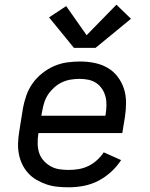

<svg xmlns="http://www.w3.org/2000/svg" viewBox="-20 -790 640 818"><path d="M273 8Q248 8 224 5.5Q200 3 178 -4.5Q156 -12 136 -23.5Q116 -35 100.5 -52Q85 -69 75 -89.5Q65 -110 60.5 -133.5Q56 -157 57 -181Q58 -205 62 -230L78 -330Q83 -357 92.5 -384Q102 -411 119 -435Q136 -459 160 -478Q184 -497 210.5 -508.5Q237 -520 265 -524Q293 -528 321 -528Q352 -528 382 -522Q412 -516 437.5 -501.5Q463 -487 481 -463.5Q499 -440 508 -412Q517 -384 517 -352.5Q517 -321 512 -290L501 -223H144L143 -218Q140 -197 140.5 -176.5Q141 -156 147 -138Q153 -120 166 -105.5Q179 -91 196 -81.5Q213 -72 232.5 -69Q252 -66 273 -66Q294 -66 315 -69.5Q336 -73 356 -82.5Q376 -92 393 -107.5Q410 -123 422 -141L496 -108Q478 -80 452.5 -57Q427 -34 397.5 -19Q368 -4 336 2Q304 8 273 8ZM156 -297H429L430 -302Q433 -321 433.5 -340.5Q434 -360 429.5 -378Q425 -396 415 -411Q405 -426 390.5 -436Q376 -446 357.5 -450Q339 -454 319 -454Q301 -454 282 -451Q263 -448 245.5 -440Q228 -432 212.5 -418.5Q197 -405 186 -389Q175 -373 169 -354.5Q163 -336 160 -318ZM387 -586H295L189 -716L262 -764L349 -640L476 -770L538 -710Z"/></svg>

Font: Zed Sans Extended
Style: Italic
Weight: 400
Width: 7
Italic angle: -9°
Designer: Belleve Invis
Foundry: Belleve Invis
Version: Version 1.0.0; ttfautohint (v1.8.4)